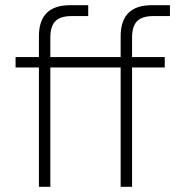

<svg xmlns="http://www.w3.org/2000/svg" viewBox="-20 -720 690 740"><path d="M445 -460H174V0H130V-460H40V-500H130V-580Q130 -700 250 -700H320V-658H255Q213 -658 193.5 -638.5Q174 -619 174 -575V-500H445V-580Q445 -700 565 -700H635V-658H570Q528 -658 508.5 -638.5Q489 -619 489 -575V-500H615V-460H489V0H445Z"/></svg>

Font: Retni Sans Light
Style: Regular
Weight: 300
Designer: Vitaly Kuzmin
Foundry: ParaType Ltd.
Version: Version 1.00;March 2, 2019;FontCreator 11.5.0.2425 64-bit; t